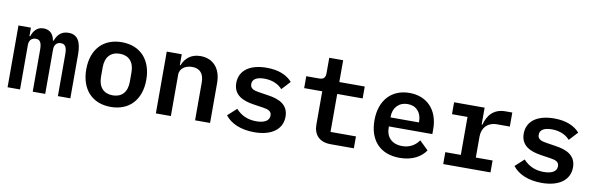

<svg xmlns="http://www.w3.org/2000/svg" viewBox="-48 -1133 4898 1579"><g transform="rotate(10 2400.5 -343.0)"><path d="M142 0V-371.4C142 -413.4 166.2 -433.2 198.5 -433.2C231.2 -433.2 247.9 -412.3 247.9 -351.2V0H352.3V-371.4C352.3 -413.4 376.4 -433.2 407 -433.2C441.1 -433.2 458.1 -412.3 458.1 -351.2V0H562.1V-365.4C562.1 -472.3 530.9 -528.1 454.5 -528.1C391.7 -528.1 361.5 -489.3 344.1 -442.5H338.8C329.5 -496.4 298.7 -528.1 246.1 -528.1C190.7 -528.1 164.1 -490.8 148.1 -445.3H142V-516H38V0Z M900.2 12.1C1055.8 12.1 1150.9 -92 1150.9 -258.2C1150.9 -424 1055.8 -528.1 900.2 -528.1C744.3 -528.1 649.5 -424 649.5 -258.2C649.5 -92 744.3 12.1 900.2 12.1ZM779.8 -218.4V-297.6C779.8 -385.3 826.3 -431.8 900.2 -431.8C973.7 -431.8 1020.2 -385.3 1020.2 -297.6V-218.4C1020.2 -130.7 973.7 -84.5 900.2 -84.5C826.3 -84.5 779.8 -130.7 779.8 -218.4Z M1401.6 0V-345.5C1401.6 -401.3 1453.1 -428.3 1505 -428.3C1570 -428.3 1603.7 -389.6 1603.7 -315V0H1729V-333.1C1729 -458.1 1659.4 -528.1 1557.2 -528.1C1473.7 -528.1 1429.3 -481.2 1407 -425.4H1401.6V-516H1276.3V0Z M2098.4 12.1C2244.3 12.1 2331.3 -52.9 2331.3 -158.4C2331.3 -261 2248.2 -293.7 2161.2 -306.5L2079.5 -319.2C2038 -325.6 2006.7 -336.3 2006.7 -374.3C2006.7 -414.8 2041.9 -436.4 2106.2 -436.4C2181.1 -436.4 2229 -407 2257.1 -375.4L2323.9 -447.4C2278.8 -498.2 2208.8 -528.1 2110.4 -528.1C1971.2 -528.1 1883.9 -467.7 1883.9 -361.5C1883.9 -258.9 1967 -225.9 2052.6 -212.7L2134.9 -200.3C2177.6 -193.9 2208.1 -183.6 2208.1 -146C2208.1 -101.2 2165.1 -79.5 2099.8 -79.5C2026.3 -79.5 1971.6 -106.5 1929 -153.4L1855.5 -86.3C1901.3 -25.9 1986.5 12.1 2098.4 12.1Z M2735.4 0H2929.7V-99.4H2717.3V-416.5H2929.7V-516H2717.3V-698.2H2601.2V-572.4C2601.2 -529.8 2585.6 -516 2545.1 -516H2441.4V-416.5H2592.3V-138.8C2592.3 -57.9 2638.1 0 2735.4 0Z M3312.9 12.1C3421.2 12.1 3492.5 -32.7 3529.5 -88.1L3456.3 -159.4C3426.1 -115.4 3380 -87 3316.4 -87C3231.5 -87 3182.5 -138.8 3182.5 -213.4V-227.3H3545.1V-269.2C3545.1 -425.1 3451.7 -528.1 3302.9 -528.1C3152.7 -528.1 3056.5 -424 3056.5 -256.4C3056.5 -92 3148.4 12.1 3312.9 12.1ZM3182.5 -302.6V-310.4C3182.5 -384.2 3231.2 -435.4 3303.3 -435.4C3374.3 -435.4 3419.7 -386.7 3419.7 -311.4V-302.6Z M3675.8 0H4070.7V-99.4H3930.8V-275.6C3930.8 -343.8 3973.7 -398.8 4056.1 -398.8H4161.9V-516H4105.1C4001.1 -516 3956.3 -448.5 3937.1 -375.4H3930.8V-516H3675.8V-416.5H3805.4V-99.4H3675.8Z M4498.9 12.1C4644.9 12.1 4731.9 -52.9 4731.9 -158.4C4731.9 -261 4648.8 -293.7 4561.8 -306.5L4480.1 -319.2C4438.6 -325.6 4407.3 -336.3 4407.3 -374.3C4407.3 -414.8 4442.5 -436.4 4506.7 -436.4C4581.7 -436.4 4629.6 -407 4657.7 -375.4L4724.4 -447.4C4679.3 -498.2 4609.4 -528.1 4511 -528.1C4371.8 -528.1 4284.4 -467.7 4284.4 -361.5C4284.4 -258.9 4367.5 -225.9 4453.1 -212.7L4535.5 -200.3C4578.1 -193.9 4608.7 -183.6 4608.7 -146C4608.7 -101.2 4565.7 -79.5 4500.4 -79.5C4426.8 -79.5 4372.2 -106.5 4329.5 -153.4L4256 -86.3C4301.8 -25.9 4387.1 12.1 4498.9 12.1Z"/></g></svg>

Font: Margiela Mono SemiBold
Style: Regular
Weight: 600
Designer: Mike Abbink, Paul van der Laan, Pieter van Rosmalen
Foundry: Bold Monday
Version: Version 2.003 2021